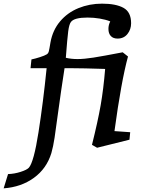

<svg xmlns="http://www.w3.org/2000/svg" viewBox="-130 -796 770 1050"><path d="M445 -419Q321 -423 262 -423H223Q214 -369 205 -304Q196 -239 188 -183Q176 -92 168.5 -43Q161 6 151 41Q125 126 55.5 176.5Q-14 227 -110 234L-86 156Q-52 155 -17.5 144Q17 133 28 121Q55 90 80.5 -72.5Q106 -235 125 -423H37L42 -471Q62 -475 88.5 -483.5Q115 -492 126 -499Q134 -504 137 -515.5Q140 -527 146 -564Q158 -631 198.5 -679Q239 -727 299 -751.5Q359 -776 428 -776Q504 -776 545.5 -753Q587 -730 587 -669Q587 -635 567 -610Q547 -585 513 -585Q489 -585 476 -599Q463 -613 463 -638Q463 -660 473 -679Q448 -689 415 -694.5Q382 -700 349 -700Q276 -700 258 -676Q248 -663 243 -624.5Q238 -586 230 -480Q259 -473 294 -473Q330 -473 381 -481Q432 -489 541 -510L570 -487Q533 -351 496 -79L582 -73L578 -32L401 12L373 -4Q405 -132 420.5 -220.5Q436 -309 445 -419Z"/></svg>

Font: Andada Pro SemiBold
Style: Italic
Weight: 600
Italic angle: -6.99998°
Designer: Carolina Giovagnoli
Foundry: Huerta Tipografica
Version: Version 3.005